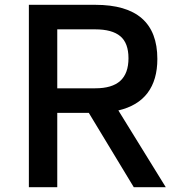

<svg xmlns="http://www.w3.org/2000/svg" viewBox="-20 -778 755 798"><path d="M349 -309H218V0H100V-758H376Q634 -758 634 -533Q634 -446 593.5 -392Q553 -338 472 -319L669 0H536ZM218 -411H376Q446 -411 480 -442Q514 -473 514 -536Q514 -599 480 -627.5Q446 -656 376 -656H218Z"/></svg>

Font: Biryani SemiBold
Style: Regular
Weight: 600
Designer: Dan Reynolds and Mathieu Réguer
Foundry: Dan Reynolds and Mathieu Réguer
Version: Version 1.004; ttfautohint (v1.1) -l 5 -r 5 -G 72 -x 0 -D la